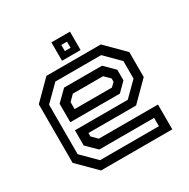

<svg xmlns="http://www.w3.org/2000/svg" viewBox="-153 -810 932 949"><g transform="rotate(-30 313.0 -335.5)"><path d="M468.5 -540 571.5 -437V-294.5L468.5 -191.5H196.5V-172L227 -141.5H564.5V0H158L55 -103V-437L158 -540ZM421 -446 476.5 -391V-330.5L428.5 -282.5H145.5V-388L204.5 -446ZM443.5 -493.5H182L98 -410V-127.5L179 -46.5H515V-94H202L145.5 -149.5V-236.5H447L524 -313V-413ZM399.5 -398.5H227L196.5 -368V-328H409.5L430.5 -349V-368ZM262 -566V-671H368V-566ZM298 -600.5H330.5V-635.5H298Z"/></g></svg>

Font: Tourney Medium
Style: Regular
Weight: 500
Designer: Tyler Finck
Foundry: Etcetera Type Co
Version: Version 1.015